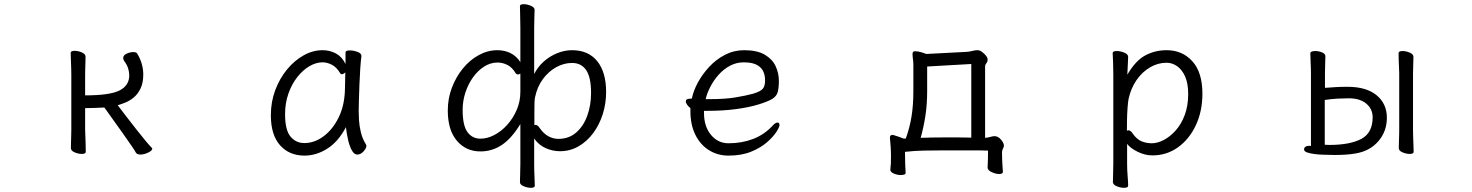

<svg xmlns="http://www.w3.org/2000/svg" viewBox="-20 -726 7040 918"><path d="M321 -366Q321 -376 320.5 -397Q320 -418 319 -440Q318 -462 318 -473Q318 -483 337 -483Q353 -483 371 -475.5Q389 -468 389 -455Q389 -447 388.5 -430.5Q388 -414 387.5 -396Q387 -378 387 -366V-270Q505 -270 551.5 -293.5Q598 -317 598 -366Q598 -382 592.5 -399.5Q587 -417 574 -434Q569 -442 569 -448Q569 -462 585.5 -469.5Q602 -477 617 -477Q632 -477 636 -470Q652 -443 658.5 -418Q665 -393 665 -370Q665 -330 652 -303Q639 -276 619.5 -260Q600 -244 579 -235.5Q558 -227 543 -223Q544 -221 557.5 -203.5Q571 -186 591 -160Q611 -134 633 -106Q655 -78 674.5 -54.5Q694 -31 705 -20Q708 -19 708 -15Q708 -6 688.5 3.5Q669 13 651 13Q635 13 629 3Q626 -4 612.5 -23.5Q599 -43 568 -87.5Q537 -132 479 -212Q460 -211 433.5 -210Q407 -209 387 -209V-106Q387 -100 388 -79Q389 -58 389.5 -35Q390 -12 390 0Q390 10 371 10Q355 10 337 2.5Q319 -5 319 -18Q319 -26 319.5 -44.5Q320 -63 320.5 -81Q321 -99 321 -106Z M1708 -457Q1705 -435 1702.5 -398.5Q1700 -362 1698.5 -321.5Q1697 -281 1696 -246Q1695 -211 1695 -193Q1695 -179 1696.5 -151.5Q1698 -124 1705.5 -93Q1713 -62 1730 -35Q1732 -31 1732 -29Q1732 -18 1718.5 -2.5Q1705 13 1688 13Q1673 13 1661.5 -8.5Q1650 -30 1643.5 -60.5Q1637 -91 1634 -118Q1597 -48 1544.5 -15Q1492 18 1436 18Q1363 18 1319 -31.5Q1275 -81 1275 -175Q1275 -239 1296 -295Q1317 -351 1352.5 -394Q1388 -437 1432 -461.5Q1476 -486 1522 -486Q1557 -486 1586 -470.5Q1615 -455 1632 -420V-475Q1632 -485 1653 -485Q1670 -485 1689 -478Q1708 -471 1708 -459ZM1631 -380Q1622 -371 1614 -371Q1610 -371 1607 -375Q1590 -404 1567.5 -416Q1545 -428 1522 -428Q1491 -428 1459.5 -409.5Q1428 -391 1401.5 -357.5Q1375 -324 1359 -278.5Q1343 -233 1343 -180Q1343 -104 1369 -73Q1395 -42 1435 -42Q1483 -42 1526 -73.5Q1569 -105 1597.5 -161Q1626 -217 1629 -291Q1630 -305 1630 -330Q1630 -355 1631 -380Z M2468 -133Q2426 -64 2379.5 -33Q2333 -2 2277 -2Q2208 -2 2164.5 -53Q2121 -104 2121 -198Q2121 -255 2140.5 -306.5Q2160 -358 2193 -398.5Q2226 -439 2269 -462.5Q2312 -486 2358 -486Q2393 -486 2421 -472Q2449 -458 2468 -429V-594Q2468 -623 2467 -652Q2466 -681 2466 -697Q2466 -706 2484 -706Q2500 -706 2518 -698.5Q2536 -691 2536 -679Q2536 -668 2535 -643.5Q2534 -619 2534 -593V-372Q2551 -406 2579.5 -431.5Q2608 -457 2643.5 -471.5Q2679 -486 2715 -486Q2793 -486 2835.5 -433.5Q2878 -381 2878 -286Q2878 -231 2862 -180.5Q2846 -130 2816.5 -90Q2787 -50 2746.5 -26.5Q2706 -3 2657 -3Q2622 -3 2588.5 -18Q2555 -33 2534 -64V59Q2534 89 2535.5 117Q2537 145 2537 162Q2537 172 2518 172Q2502 172 2484 164.5Q2466 157 2466 145Q2466 134 2467 107Q2468 80 2468 58ZM2468 -374Q2462 -370 2456 -370Q2451 -370 2446 -375Q2430 -403 2407 -415Q2384 -427 2359 -427Q2325 -427 2294.5 -407.5Q2264 -388 2241 -355.5Q2218 -323 2205 -283Q2192 -243 2192 -201Q2192 -126 2215 -94.5Q2238 -63 2277 -63Q2310 -63 2343.5 -80.5Q2377 -98 2405 -129Q2433 -160 2450.5 -200.5Q2468 -241 2468 -287ZM2535 -128Q2536 -128 2537 -128.5Q2538 -129 2539 -129Q2551 -129 2561 -113Q2579 -87 2602 -74.5Q2625 -62 2650 -62Q2700 -62 2735 -92.5Q2770 -123 2788 -173Q2806 -223 2806 -281Q2806 -357 2782.5 -391Q2759 -425 2715 -425Q2676 -425 2639 -404.5Q2602 -384 2575 -347Q2548 -310 2538 -260Q2536 -252 2535.5 -232.5Q2535 -213 2535 -187Z M3346 -196V-186Q3346 -121 3379.5 -81Q3413 -41 3463 -41Q3527 -41 3580.5 -61.5Q3634 -82 3674 -125Q3681 -133 3687 -136.5Q3693 -140 3697 -140Q3707 -140 3707 -128Q3707 -119 3692.5 -96Q3678 -73 3648 -46.5Q3618 -20 3572 -1Q3526 18 3463 18Q3412 18 3370.5 -7.5Q3329 -33 3305 -81Q3281 -129 3281 -195V-209Q3272 -216 3265.5 -225Q3259 -234 3259 -241Q3259 -254 3278 -254Q3279 -254 3283 -254.5Q3287 -255 3288 -255Q3295 -291 3316.5 -331Q3338 -371 3371 -406.5Q3404 -442 3446.5 -464Q3489 -486 3538 -486Q3600 -486 3636.5 -464.5Q3673 -443 3688.5 -409.5Q3704 -376 3704 -340Q3704 -306 3698.5 -286Q3693 -266 3673 -253.5Q3653 -241 3608 -227Q3563 -213 3500.5 -204.5Q3438 -196 3359 -196ZM3374 -252Q3448 -252 3498 -260.5Q3548 -269 3581 -278Q3617 -289 3627.5 -302Q3638 -315 3638 -341Q3638 -428 3537 -428Q3500 -428 3469 -411Q3438 -394 3414.5 -367Q3391 -340 3375.5 -309.5Q3360 -279 3354 -252Z M4775 96Q4775 106 4757 106Q4741 106 4721.5 97Q4702 88 4702 75V74Q4703 57 4703.5 36Q4704 15 4704 -6Q4686 -7 4660.5 -7Q4635 -7 4606 -7H4493Q4441 -7 4396 -6Q4351 -5 4307 0Q4307 35 4308 59Q4309 83 4310 100Q4310 106 4303.5 108.5Q4297 111 4287 111Q4271 111 4254 104Q4237 97 4237 86V85Q4239 68 4239.5 54.5Q4240 41 4240 22Q4240 -2 4238.5 -24Q4237 -46 4235 -66V-68Q4235 -81 4247 -81Q4249 -81 4250.5 -80.5Q4252 -80 4253 -80Q4264 -77 4276 -72.5Q4288 -68 4302 -63L4311 -64Q4330 -117 4338.5 -170.5Q4347 -224 4347 -291V-386Q4347 -402 4347 -416.5Q4347 -431 4345 -443Q4344 -452 4343.5 -457.5Q4343 -463 4343 -467Q4343 -474 4345.5 -477.5Q4348 -481 4356 -481Q4370 -481 4389 -475Q4408 -469 4409 -468L4601 -478Q4617 -479 4629 -482.5Q4641 -486 4654 -486Q4664 -486 4675 -478Q4686 -470 4694 -460Q4702 -450 4702 -442Q4702 -430 4696 -423.5Q4690 -417 4690 -406V-67Q4704 -68 4715.5 -71.5Q4727 -75 4735 -75Q4752 -75 4766 -58.5Q4780 -42 4780 -30Q4780 -23 4775.5 -15.5Q4771 -8 4771 2Q4771 34 4772.5 56.5Q4774 79 4775 95ZM4624 -420 4413 -408V-292Q4413 -227 4404.5 -172Q4396 -117 4382 -67Q4409 -68 4436.5 -68.5Q4464 -69 4492 -69Q4527 -69 4560 -69Q4593 -69 4624 -68Z M5303 -368Q5303 -399 5302 -427Q5301 -455 5300 -472Q5300 -482 5319 -482Q5336 -482 5355 -474.5Q5374 -467 5374 -454Q5374 -448 5373 -432Q5372 -416 5371.5 -398.5Q5371 -381 5370 -369Q5410 -437 5456.5 -461.5Q5503 -486 5558 -486Q5633 -486 5681 -433Q5729 -380 5729 -278Q5729 -194 5697.5 -127Q5666 -60 5612 -21.5Q5558 17 5490 17Q5455 17 5420 0Q5385 -17 5369 -38V56Q5369 87 5371.5 116Q5374 145 5374 162Q5374 172 5354 172Q5338 172 5319.5 164.5Q5301 157 5301 144Q5301 132 5302 106.5Q5303 81 5303 55ZM5368 -101Q5372 -103 5375 -103Q5386 -103 5396 -87Q5416 -59 5439 -50Q5462 -41 5487 -41Q5514 -41 5544 -56.5Q5574 -72 5601 -102Q5628 -132 5644.5 -176Q5661 -220 5661 -276Q5661 -328 5646 -361Q5631 -394 5607.5 -410Q5584 -426 5558 -426Q5516 -426 5478.5 -404Q5441 -382 5414 -343Q5387 -304 5376 -253Q5373 -237 5371 -209Q5369 -181 5368.5 -152Q5368 -123 5368 -101Z M6670 -375Q6670 -385 6669 -403.5Q6668 -422 6667.5 -441.5Q6667 -461 6667 -472Q6667 -482 6686 -482Q6702 -482 6720 -474.5Q6738 -467 6738 -454Q6738 -442 6737 -417.5Q6736 -393 6736 -375V-101Q6736 -95 6736.5 -75Q6737 -55 6738 -33.5Q6739 -12 6739 0Q6739 10 6720 10Q6704 10 6686 2.5Q6668 -5 6668 -18Q6668 -26 6668.5 -43Q6669 -60 6669.5 -77Q6670 -94 6670 -101ZM6248 -374Q6248 -384 6247.5 -402.5Q6247 -421 6246 -440.5Q6245 -460 6245 -471Q6245 -477 6252 -479.5Q6259 -482 6269 -482Q6285 -482 6301 -475.5Q6317 -469 6317 -457Q6317 -445 6316 -420.5Q6315 -396 6315 -378V-306Q6344 -308 6366.5 -309.5Q6389 -311 6423 -311Q6513 -311 6562 -270.5Q6611 -230 6611 -163Q6611 -98 6570 -50.5Q6529 -3 6460 8Q6437 12 6411.5 13.5Q6386 15 6362 15Q6350 15 6339 14.5Q6328 14 6318 14Q6317 14 6301 13.5Q6285 13 6265 10.5Q6245 8 6230 3Q6215 -2 6215 -12Q6215 -19 6221.5 -24Q6228 -29 6239 -29Q6240 -29 6242.5 -28.5Q6245 -28 6246 -28Q6248 -28 6248 -29ZM6314 -34Q6319 -34 6324.5 -33.5Q6330 -33 6335 -33Q6435 -33 6489 -62Q6543 -91 6543 -165Q6543 -205 6512.5 -230.5Q6482 -256 6429 -256Q6406 -256 6376 -254.5Q6346 -253 6314 -248Z"/></svg>

Font: QiushuiShotai
Style: Regular
Weight: 600
Designer: Fontworks Inc.
Foundry: Fontworks Inc.
Version: Version 1.250